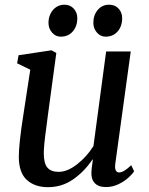

<svg xmlns="http://www.w3.org/2000/svg" viewBox="-20 -766 618 796"><path d="M58 -115Q58 -170.5 77 -291L105.5 -477L51 -503.5L57 -537L193.5 -557.5L213.5 -546.5L178.5 -288Q174 -252 172 -237.5Q161.5 -162 161.5 -131.5Q161.5 -88 176.8 -70.8Q192 -53.5 223 -53.5Q259.5 -53.5 299.8 -85Q340 -116.5 367.5 -160.5L420 -552.5H522L458 -87.5Q457 -78.5 457 -75.5Q457 -63.5 461.5 -57.2Q466 -51 473.5 -51Q483 -51 495 -58Q507 -65 524 -81L536 -56Q529.5 -45 512.5 -29.5Q495.5 -14 471 -2.2Q446.5 9.5 419 9.5Q388 9.5 372.8 -7Q357.5 -23.5 359 -51.5Q358.5 -59 365 -104L363.5 -105Q329.5 -54.5 283 -22.2Q236.5 10 179 10Q124.5 10 91.5 -19.8Q58.5 -49.5 58 -115ZM181 -671.5Q181 -692 189.5 -709.2Q198 -726.5 213 -736.5Q228 -746.5 246.5 -746.5Q271 -746.5 285.8 -730.2Q300.5 -714 300.5 -690.5Q300.5 -657.5 281.8 -635.8Q263 -614 232 -614Q210.5 -614 195.8 -631Q181 -648 181 -671.5ZM367 -671.5Q367 -703 385.2 -724.8Q403.5 -746.5 432 -746.5Q457 -746.5 471.8 -730.2Q486.5 -714 486.5 -690.5Q486.5 -657.5 467.8 -635.8Q449 -614 418 -614Q396.5 -614 381.8 -631Q367 -648 367 -671.5Z"/></svg>

Font: Merriweather Text
Style: Italic
Weight: 400
Italic angle: -7.8°
Designer: Eben Sorkin
Foundry: Eben Sorkin
Version: Version 2.100